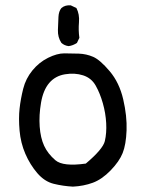

<svg xmlns="http://www.w3.org/2000/svg" viewBox="-20 -704 540 716"><path d="M252 -8Q215 -10 180.5 -18.5Q146 -27 119 -58.5Q92 -90 74.5 -130.5Q57 -171 53 -217Q49 -263 53 -299Q57 -335 66.5 -373Q76 -411 101 -441.5Q126 -472 159.5 -488.5Q193 -505 219.5 -505Q246 -505 274 -504Q302 -503 327.5 -492Q353 -481 389 -438.5Q425 -396 439.5 -333.5Q454 -271 452 -218Q450 -165 437.5 -133.5Q425 -102 392.5 -68.5Q360 -35 326 -22.5Q292 -10 252 -8ZM300 -94Q364 -148 371 -178Q378 -208 376 -245Q374 -282 363.5 -319Q353 -356 337 -384.5Q321 -413 290 -423Q259 -433 222.5 -427Q186 -421 163.5 -394.5Q141 -368 133 -321Q125 -274 128 -232Q131 -190 144.5 -160.5Q158 -131 186.5 -106.5Q215 -82 300 -94ZM236 -532Q220 -534 209 -544Q195 -565 196 -592.5Q197 -620 198 -641Q199 -662 209 -674Q223 -686 244 -684L265 -674Q277 -651 274.5 -621Q272 -591 276 -563L267 -544Q252 -534 236 -532Z"/></svg>

Font: NaniFont Regular
Style: Regular
Weight: 400
Designer: Nanigashitei
Version: Version 1.036